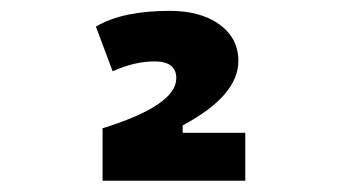

<svg xmlns="http://www.w3.org/2000/svg" viewBox="-20 -723 626 352"><path d="M168 -391.6V-487.8Q303.2 -529.8 303.2 -579.6Q303.2 -610.4 263.2 -610.4Q226.6 -610.4 186.5 -592.3L155.8 -674.3Q182.1 -689.5 215.8 -696.3Q249.5 -703.1 291 -703.1Q348.1 -703.1 382.6 -678Q417 -652.8 417 -611.3Q417 -547.4 314.9 -493.2V-479.5H429.7V-391.6Z"/></svg>

Font: CaskaydiaCove NFP SemiBold
Style: Regular
Weight: 600
Designer: Aaron Bell
Foundry: Saja Typeworks
Version: Version 2111.001; VTT 6.35;Nerd Fonts 3.1.1